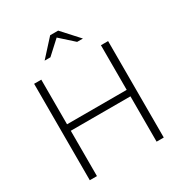

<svg xmlns="http://www.w3.org/2000/svg" viewBox="-208 -1060 1136 1207"><g transform="rotate(-30 360.5 -457.0)"><path d="M92 0V-700H144V-376H577V-700H629V0H577V-329H144V0ZM458 -793 360 -881 264 -793H222L332 -914H390L500 -793Z"/></g></svg>

Font: Red Hat Text Light
Style: Regular
Weight: 300
Designer: Pentagram, MCKL
Foundry: Pentagram, MCKL
Version: Version 1.023; ttfautohint (v1.8.3)